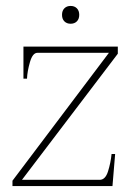

<svg xmlns="http://www.w3.org/2000/svg" viewBox="-20 -627 438 647"><path d="M189 -577Q189 -591 197 -599Q205 -607 218 -607Q231 -607 239 -599Q247 -591 247 -577Q247 -563 239 -555Q231 -547 218 -547Q205 -547 197 -555Q189 -563 189 -577ZM22 -18 347 -449H106Q90 -449 81 -418Q72 -387 71 -362H59V-470H377V-446L54 -21H316Q335 -21 344 -49.5Q353 -78 356 -108H368L359 0H22Z"/></svg>

Font: Taviraj Thin
Style: Regular
Weight: 100
Designer: Katatrad Team
Foundry: CadsonDemak
Version: Version 1.030